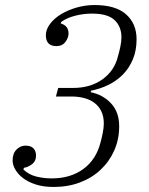

<svg xmlns="http://www.w3.org/2000/svg" viewBox="-20 -730 590 762"><path d="M193 12Q152 12 121.5 2Q91 -8 71 -23.5Q51 -39 40.5 -57.5Q30 -76 30 -93Q30 -121 45.5 -136.5Q61 -152 81 -152Q103 -152 113 -141Q123 -130 123 -113Q123 -90 106.5 -78Q90 -66 75 -64L73 -57Q94 -37 123.5 -29.5Q153 -22 185 -22Q260 -22 311 -59.5Q362 -97 379 -165Q383 -179 387.5 -201Q392 -223 392 -240Q392 -268 382 -288.5Q372 -309 354.5 -322Q337 -335 313.5 -341Q290 -347 263 -347H202L211 -381H270Q339 -381 386.5 -415Q434 -449 448 -506Q453 -523 457.5 -544Q462 -565 462 -582Q462 -624 435 -650Q408 -676 345 -676Q311 -676 278 -667.5Q245 -659 223 -643L221 -637Q252 -628 252 -597Q252 -580 239.5 -563.5Q227 -547 204 -547Q162 -547 162 -590Q162 -613 178.5 -635Q195 -657 222 -673.5Q249 -690 284 -700Q319 -710 355 -710Q439 -710 480.5 -673Q522 -636 522 -574Q522 -530 507.5 -495Q493 -460 468 -434.5Q443 -409 410 -393Q377 -377 341 -370L340 -364Q389 -354 421 -319.5Q453 -285 453 -229Q453 -177 433.5 -133Q414 -89 379.5 -56.5Q345 -24 297.5 -6Q250 12 193 12Z"/></svg>

Font: IBM Plex Serif Light
Style: Italic
Weight: 300
Italic angle: -14°
Designer: Mike Abbink, Paul van der Laan, Pieter van Rosmalen
Foundry: Bold Monday
Version: Version 3.001